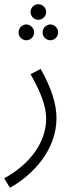

<svg xmlns="http://www.w3.org/2000/svg" viewBox="-38 -661 353 911"><path d="M144 -567C164 -567 181 -584 181 -604C181 -624 164 -641 144 -641C123 -641 107 -624 107 -604C107 -584 123 -567 144 -567ZM87 -470C107 -470 124 -487 124 -507C124 -527 107 -545 87 -545C66 -545 50 -527 50 -507C50 -487 66 -470 87 -470ZM201 -470C221 -470 238 -487 238 -507C238 -527 221 -545 201 -545C181 -545 164 -527 164 -507C164 -487 181 -470 201 -470ZM9 230C121 168 230 48 230 -100C230 -168 206 -243 155 -334L107 -309C156 -222 181 -158 181 -98C181 9 111 114 -18 185Z"/></svg>

Font: Noto Sans Arabic UI Cn Lt
Style: Regular
Weight: 300
Width: 3
Designer: Monotype Design Team, Nadine Chahine and Nizar Qandah
Foundry: Monotype Imaging Inc.
Version: Version 2.010